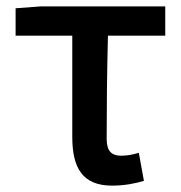

<svg xmlns="http://www.w3.org/2000/svg" viewBox="-20 -570 568 603"><path d="M332 13C371 13 406 6 432 -2L416 -90C396 -84 378 -81 360 -81C331 -81 315 -95 315 -134C315 -230 316 -343 319 -458H499V-550H109L29 -544V-458H207V-140C207 -43 239 13 332 13Z"/></svg>

Font: Noto Sans Japanese Medium
Style: Regular
Weight: 500
Designer: Ryoko NISHIZUKA (kana & ideographs); Paul D. Hunt (Latin, Greek & Cyrillic); Wenlong ZHANG (bopomofo); Sandoll Communica
Foundry: Adobe Systems Incorporated
Version: Version 1.000;PS 1;hotconv 1.0.78;makeotf.lib2.5.61930